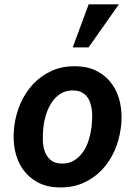

<svg xmlns="http://www.w3.org/2000/svg" viewBox="-20 -838 627 869"><path d="M44.4 -265.6Q51.3 -321.3 73.5 -371.3Q95.7 -421.4 131.3 -459Q167 -496.6 215.6 -518.1Q264.2 -539.6 323.7 -538.1Q380.9 -537.1 421.9 -514.6Q462.9 -492.2 488.5 -455.3Q514.2 -418.5 523.9 -370.6Q533.7 -322.8 528.3 -270.5L526.9 -259.8Q520 -204.1 497.8 -154.5Q475.6 -105 439.9 -67.9Q404.3 -30.8 355.7 -9.5Q307.1 11.7 248 10.3Q191.4 9.3 150.4 -12.9Q109.4 -35.2 83.7 -71.5Q58.1 -107.9 48.1 -155.5Q38.1 -203.1 43.5 -255.4ZM175.8 -255.4Q173.3 -231 173.8 -203.9Q174.3 -176.8 182.4 -153.6Q190.4 -130.4 208.3 -114.5Q226.1 -98.6 257.8 -97.7Q291 -96.7 315.2 -111.6Q339.4 -126.5 355.7 -150.1Q372.1 -173.8 381.1 -202.9Q390.1 -231.9 394 -259.8L395 -270Q396.5 -286.1 397.2 -304Q397.9 -321.8 395.8 -339.1Q393.6 -356.4 388.4 -372.3Q383.3 -388.2 373.8 -400.4Q364.3 -412.6 349.6 -420.2Q335 -427.7 314 -428.7Q280.3 -429.7 256.1 -415Q231.9 -400.4 215.6 -376.5Q199.2 -352.5 189.7 -323.2Q180.2 -293.9 176.8 -265.6ZM381.3 -818.4H518.1L380.9 -623.5H309.1Z"/></svg>

Font: Roboto Mono
Style: Bold Italic
Weight: 700
Designer: Google
Version: Version 2.000985; 2015; ttfautohint (v1.3)